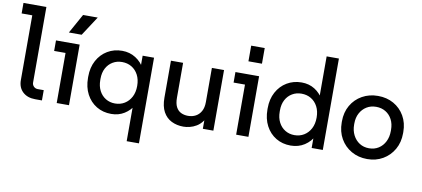

<svg xmlns="http://www.w3.org/2000/svg" viewBox="-95 -1020 3317 1510"><g transform="rotate(10 1563.5 -265.0)"><path d="M207 0Q145 0 107.5 -34.5Q70 -69 70 -129V-690L114 -646H-15V-730H168V-127Q168 -108 181 -95Q194 -82 213 -82H261V0Z M379 0V-444L423 -400H288V-484H477V0ZM377 -563 463 -718H580L479 -563Z M973 200V-118L993 -95Q965 -47 919.5 -18.5Q874 10 815 10Q749 10 697.5 -21Q646 -52 616.5 -108Q587 -164 587 -238V-248Q587 -321 617 -376.5Q647 -432 699 -463Q751 -494 816 -494Q876 -494 924 -463.5Q972 -433 998 -382L980 -361V-484H1071V200ZM830 -76Q873 -76 906.5 -96.5Q940 -117 959.5 -154Q979 -191 979 -242Q979 -293 959.5 -330Q940 -367 906.5 -387Q873 -407 830 -407Q789 -407 756 -387.5Q723 -368 704 -332.5Q685 -297 685 -248V-238Q685 -189 704 -152.5Q723 -116 756 -96Q789 -76 830 -76Z M1392 10Q1339 10 1296.5 -11Q1254 -32 1230 -76Q1206 -120 1206 -188V-484H1303V-206Q1303 -159 1317.5 -131.5Q1332 -104 1357 -92Q1382 -80 1413 -80Q1447 -80 1474 -94.5Q1501 -109 1517 -138Q1533 -167 1533 -211V-484H1630V0H1546V-132H1573Q1563 -90 1542 -62Q1521 -34 1495 -18.5Q1469 -3 1442 3.5Q1415 10 1392 10Z M1812 0V-444L1856 -400H1721V-484H1910V0ZM1807 -585V-710H1915V-585Z M2248 10Q2182 10 2130.5 -21Q2079 -52 2049.5 -108Q2020 -164 2020 -238V-248Q2020 -321 2050 -376.5Q2080 -432 2132 -463Q2184 -494 2249 -494Q2308 -494 2353.5 -465.5Q2399 -437 2425 -389L2406 -366V-730H2504V0H2415V-127L2434 -107Q2406 -52 2358 -21Q2310 10 2248 10ZM2263 -76Q2306 -76 2339.5 -96.5Q2373 -117 2392.5 -154Q2412 -191 2412 -242Q2412 -293 2392.5 -330Q2373 -367 2339.5 -387Q2306 -407 2263 -407Q2222 -407 2189 -387.5Q2156 -368 2137 -332.5Q2118 -297 2118 -248V-238Q2118 -189 2137 -152.5Q2156 -116 2189 -96Q2222 -76 2263 -76Z M2859 10Q2789 10 2733 -22Q2677 -54 2645 -110Q2613 -166 2613 -239V-248Q2613 -320 2645 -375.5Q2677 -431 2733 -462.5Q2789 -494 2859 -494Q2929 -494 2984 -463Q3039 -432 3071 -376.5Q3103 -321 3103 -249V-239Q3103 -166 3071 -110Q3039 -54 2984 -22Q2929 10 2859 10ZM2859 -76Q2902 -76 2935 -97Q2968 -118 2986.5 -155Q3005 -192 3005 -239V-249Q3005 -296 2986.5 -331.5Q2968 -367 2935 -387Q2902 -407 2859 -407Q2816 -407 2783 -386.5Q2750 -366 2731 -330.5Q2712 -295 2712 -248V-239Q2712 -192 2731 -155Q2750 -118 2783 -97Q2816 -76 2859 -76Z"/></g></svg>

Font: SUSE Medium
Style: Regular
Weight: 500
Designer: Rene Bieder
Foundry: SUSE
Version: Version 1.000